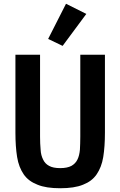

<svg xmlns="http://www.w3.org/2000/svg" viewBox="-20 -989 640 1021"><path d="M62 -698C62 -698 62 -283 62 -283C62 -283 62 -283 62 -283C62 -234 65 -191 71 -154C77 -117 89 -87 106 -62C123 -37 148 -19 179 -7C210 6 250 12 300 12C300 12 300 12 300 12C350 12 391 6 422 -7C453 -19 477 -37 494 -62C511 -87 523 -117 529 -154C535 -191 538 -234 538 -283C538 -283 538 -698 538 -698C538 -698 407 -698 407 -698C407 -698 407 -263 407 -263C407 -263 407 -263 407 -263C407 -237 406 -214 405 -193C403 -172 399 -155 392 -141C385 -126 374 -115 360 -107C345 -99 325 -95 300 -95C300 -95 300 -95 300 -95C275 -95 255 -99 241 -107C226 -115 216 -126 209 -141C202 -155 197 -172 196 -193C194 -214 193 -237 193 -263C193 -263 193 -698 193 -698C193 -698 62 -698 62 -698ZM439 -915C439 -915 331 -969 331 -969C331 -969 236 -782 236 -782C236 -782 313 -745 313 -745C313 -745 439 -915 439 -915Z"/></svg>

Font: IBM Plex Mono Mod
Style: SemiBold
Weight: 500
Designer: Mike Abbink, Paul van der Laan, Pieter van Rosmalen
Foundry: Bold Monday
Version: ""